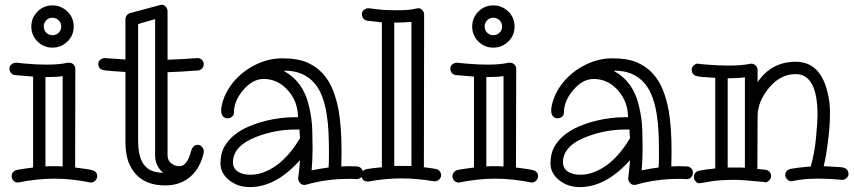

<svg xmlns="http://www.w3.org/2000/svg" viewBox="-20 -739 3514 790"><path d="M237.8 -425.8Q212.9 -421.9 170.9 -421.9H167V-54.2Q176.3 -55.2 185.1 -55.2Q202.6 -55.2 215.8 -55.2Q229 -55.2 237.8 -54.2ZM231.9 -629.9Q231.9 -645 221.4 -655.5Q210.9 -666 195.8 -666Q180.7 -666 170.4 -655.5Q160.2 -645 160.2 -629.9Q160.2 -614.7 170.4 -604.5Q180.7 -594.2 195.8 -594.2Q210.9 -594.2 221.4 -604.5Q231.9 -614.7 231.9 -629.9ZM354 12.2Q273.4 -3.9 203.6 -3.9Q133.8 -3.9 53.2 12.2Q42 12.2 34.9 3.9Q27.8 -4.4 27.8 -13.7Q27.8 -22.9 33.4 -30.3Q39.1 -37.6 52 -40.3Q64.9 -43 82.3 -45.2Q99.6 -47.4 116.2 -49.8V-423.8L41 -430.2Q31.2 -431.6 25.1 -439Q19 -446.3 19 -457.3Q19 -468.3 27.8 -474.6Q36.6 -481 44.9 -481H47.9Q48.3 -481 59.1 -479.7Q69.8 -478.5 86.9 -477.1Q133.3 -473.1 171.9 -473.1Q225.6 -473.1 258.8 -481H264.2Q275.4 -481 282.7 -473.4Q290 -465.8 290 -456.1L289.1 -49.8Q306.2 -47.4 323.5 -45.2Q340.8 -43 354.5 -40Q379.9 -35.2 379.9 -14.2Q379.9 -2.9 371.6 4.6Q363.3 12.2 354 12.2ZM283.2 -629.9Q283.2 -593.3 257.8 -568.4Q231.4 -543 195.8 -543Q159.7 -543 134.3 -568.4Q108.9 -593.8 108.9 -629.9Q108.9 -666 134.3 -691.4Q159.7 -716.8 195.8 -716.8Q231.4 -716.8 257.8 -691.4Q283.2 -666.5 283.2 -629.9Z M651.4 -27.8Q618.2 -56.6 618.2 -100.1V-660.2L548.3 -640.1V-158.2Q548.3 -51.8 613.8 -33.2Q632.3 -28.3 651.4 -27.8ZM669.4 -493.2Q730 -495.1 791 -500H793Q803.7 -500 811 -492.4Q818.4 -484.9 818.4 -475.1Q818.4 -465.3 811.8 -457.8Q805.2 -450.2 795.4 -449.2Q720.7 -443.4 669.4 -441.9V-100.1Q669.4 -70.8 699.2 -58.6Q707.5 -55.2 718.5 -55.2Q729.5 -55.2 738 -62.3Q746.6 -69.3 752.4 -80.1Q760.3 -94.2 765.1 -113.3Q772.5 -143.1 793 -143.1Q804.2 -143.1 811.3 -134.5Q818.4 -126 818.4 -117.2V-111.8Q804.2 -46.9 762.7 -11.5Q721.2 23.9 660.2 23.9Q549.8 23.9 511.2 -66.4Q496.1 -101.6 496.1 -158.2V-442.9Q474.1 -444.3 451.9 -445.8Q429.7 -447.3 413.6 -449.2Q384.3 -452.1 384.3 -475.1Q384.3 -486.3 392.8 -493.2Q401.4 -500 410.2 -500H412.1L496.1 -494.1V-660.2Q496.1 -668.5 501.5 -675.5Q506.8 -682.6 515.1 -685.1L637.2 -717.8Q639.2 -719.2 647.2 -719.2Q655.3 -719.2 662.4 -710.9Q669.4 -702.6 669.4 -692.9Z M1214.4 -170.9Q1212.4 -187.5 1212.4 -206.1H1194.3Q1114.3 -206.1 1037.1 -176.8Q938.5 -139.6 938.5 -70.8Q938.5 -45.4 961.4 -31.2Q980.5 -20 1011.2 -20Q1042 -20 1073 -33.4Q1104 -46.9 1130.4 -68.4Q1177.2 -107.4 1214.4 -170.9ZM1332 -49.8Q1333.5 -64.5 1333.5 -108.4Q1333.5 -152.3 1331.8 -192.1Q1330.1 -231.9 1324.2 -269Q1318.4 -306.2 1306.6 -338.9Q1294.9 -371.6 1274.9 -395.5Q1230.5 -448.2 1151.4 -448.2Q1149.9 -448.2 1148.9 -447.5Q1147.9 -446.8 1146.5 -446.8H1148.4Q1227.1 -404.3 1250.5 -305.7Q1263.7 -251.5 1264.9 -202.9Q1266.1 -154.3 1266.1 -126.5Q1266.1 -82.5 1262.2 -38.1Q1297.4 -45.4 1332 -49.8ZM1414.1 -55.2 1449.2 -54.2Q1460 -53.2 1466.6 -45.9Q1473.1 -38.6 1473.1 -28.1Q1473.1 -17.6 1466.1 -9.8Q1459 -2 1448.2 -2H1446.3Q1438 -2.9 1429.2 -2.9H1412.1Q1322.8 -2.9 1239.3 21L1232.4 22Q1221.2 22 1214.1 13.4Q1207 4.9 1207 -3.9V-7.8Q1207 -8.8 1209.5 -27.6Q1211.9 -46.4 1214.4 -80.1Q1115.2 30.8 1008.3 30.8Q959 30.8 924.3 3.4Q887.2 -25.4 887.2 -66.4Q887.2 -107.4 903.1 -135.3Q918.9 -163.1 944.8 -183.8Q970.7 -204.6 1003.7 -218.5Q1036.6 -232.4 1070.8 -241.2Q1134.3 -256.8 1194.3 -256.8H1206.1Q1206.1 -318.8 1166.5 -365.2Q1124.5 -414.1 1064.5 -414.1Q1019.5 -414.1 980.5 -368.2Q942.4 -323.7 942.4 -274.9Q942.4 -265.1 934.3 -258.5Q926.3 -252 916 -252Q905.8 -252 897.9 -260Q890.1 -268.1 890.1 -284.7Q890.1 -301.3 898.4 -326.9Q906.7 -352.5 922.6 -377.2Q938.5 -401.9 961.2 -423.8Q983.9 -445.8 1013.2 -462.9Q1075.7 -499 1140.4 -499Q1205.1 -499 1243.9 -481.9Q1282.7 -464.8 1308.8 -435.5Q1335 -406.2 1350.1 -367.7Q1365.2 -329.1 1373 -286.1Q1385.3 -218.8 1385.3 -113.8L1384.3 -54.2Z M1672.9 -648.9Q1641.1 -646 1606 -646H1602.1V-56.2H1672.9ZM1551.3 -647 1491.2 -653.8Q1481.4 -655.3 1475.3 -662.6Q1469.2 -669.9 1469.2 -680.9Q1469.2 -691.9 1478 -698.5Q1486.8 -705.1 1495.1 -705.1H1498Q1498.5 -705.1 1506.8 -703.9Q1515.1 -702.6 1529.3 -701.2Q1564.5 -696.8 1606.9 -696.8Q1659.2 -696.8 1677.2 -700.9Q1695.3 -705.1 1702.9 -705.1Q1710.4 -705.1 1717.8 -697Q1725.1 -689 1725.1 -679.2L1724.1 -50.8Q1737.8 -49.3 1745.8 -48.1Q1753.9 -46.9 1759.5 -46.1Q1765.1 -45.4 1774.2 -43.5Q1783.2 -41.5 1789.1 -34.7Q1794.9 -27.8 1794.9 -17.8Q1794.9 -7.8 1786.9 -0.5Q1778.8 6.8 1769 6.8H1764.2Q1628.9 -17.1 1497.1 7.8H1492.2Q1480 7.8 1473.6 0.2Q1467.3 -7.3 1467.3 -17.1Q1467.3 -37.6 1487.3 -43Q1516.6 -47.9 1551.3 -50.8Z M2051.8 -425.8Q2026.9 -421.9 1984.9 -421.9H1981V-54.2Q1990.2 -55.2 1999 -55.2Q2016.6 -55.2 2029.8 -55.2Q2043 -55.2 2051.8 -54.2ZM2045.9 -629.9Q2045.9 -645 2035.4 -655.5Q2024.9 -666 2009.8 -666Q1994.6 -666 1984.4 -655.5Q1974.1 -645 1974.1 -629.9Q1974.1 -614.7 1984.4 -604.5Q1994.6 -594.2 2009.8 -594.2Q2024.9 -594.2 2035.4 -604.5Q2045.9 -614.7 2045.9 -629.9ZM2168 12.2Q2087.4 -3.9 2017.6 -3.9Q1947.8 -3.9 1867.2 12.2Q1856 12.2 1848.9 3.9Q1841.8 -4.4 1841.8 -13.7Q1841.8 -22.9 1847.4 -30.3Q1853 -37.6 1866 -40.3Q1878.9 -43 1896.2 -45.2Q1913.6 -47.4 1930.2 -49.8V-423.8L1855 -430.2Q1845.2 -431.6 1839.1 -439Q1833 -446.3 1833 -457.3Q1833 -468.3 1841.8 -474.6Q1850.6 -481 1858.9 -481H1861.8Q1862.3 -481 1873 -479.7Q1883.8 -478.5 1900.9 -477.1Q1947.3 -473.1 1985.8 -473.1Q2039.6 -473.1 2072.8 -481H2078.1Q2089.4 -481 2096.7 -473.4Q2104 -465.8 2104 -456.1L2103 -49.8Q2120.1 -47.4 2137.5 -45.2Q2154.8 -43 2168.5 -40Q2193.8 -35.2 2193.8 -14.2Q2193.8 -2.9 2185.5 4.6Q2177.2 12.2 2168 12.2ZM2097.2 -629.9Q2097.2 -593.3 2071.8 -568.4Q2045.4 -543 2009.8 -543Q1973.6 -543 1948.2 -568.4Q1922.9 -593.8 1922.9 -629.9Q1922.9 -666 1948.2 -691.4Q1973.6 -716.8 2009.8 -716.8Q2045.4 -716.8 2071.8 -691.4Q2097.2 -666.5 2097.2 -629.9Z M2572.3 -170.9Q2570.3 -187.5 2570.3 -206.1H2552.2Q2472.2 -206.1 2395 -176.8Q2296.4 -139.6 2296.4 -70.8Q2296.4 -45.4 2319.3 -31.2Q2338.4 -20 2369.1 -20Q2399.9 -20 2430.9 -33.4Q2461.9 -46.9 2488.3 -68.4Q2535.2 -107.4 2572.3 -170.9ZM2689.9 -49.8Q2691.4 -64.5 2691.4 -108.4Q2691.4 -152.3 2689.7 -192.1Q2688 -231.9 2682.1 -269Q2676.3 -306.2 2664.6 -338.9Q2652.8 -371.6 2632.8 -395.5Q2588.4 -448.2 2509.3 -448.2Q2507.8 -448.2 2506.8 -447.5Q2505.9 -446.8 2504.4 -446.8H2506.3Q2585 -404.3 2608.4 -305.7Q2621.6 -251.5 2622.8 -202.9Q2624 -154.3 2624 -126.5Q2624 -82.5 2620.1 -38.1Q2655.3 -45.4 2689.9 -49.8ZM2772 -55.2 2807.1 -54.2Q2817.9 -53.2 2824.5 -45.9Q2831.1 -38.6 2831.1 -28.1Q2831.1 -17.6 2824 -9.8Q2816.9 -2 2806.2 -2H2804.2Q2795.9 -2.9 2787.1 -2.9H2770Q2680.7 -2.9 2597.2 21L2590.3 22Q2579.1 22 2572 13.4Q2564.9 4.9 2564.9 -3.9V-7.8Q2564.9 -8.8 2567.4 -27.6Q2569.8 -46.4 2572.3 -80.1Q2473.1 30.8 2366.2 30.8Q2316.9 30.8 2282.2 3.4Q2245.1 -25.4 2245.1 -66.4Q2245.1 -107.4 2261 -135.3Q2276.9 -163.1 2302.7 -183.8Q2328.6 -204.6 2361.6 -218.5Q2394.5 -232.4 2428.7 -241.2Q2492.2 -256.8 2552.2 -256.8H2564Q2564 -318.8 2524.4 -365.2Q2482.4 -414.1 2422.4 -414.1Q2377.4 -414.1 2338.4 -368.2Q2300.3 -323.7 2300.3 -274.9Q2300.3 -265.1 2292.2 -258.5Q2284.2 -252 2273.9 -252Q2263.7 -252 2255.9 -260Q2248 -268.1 2248 -284.7Q2248 -301.3 2256.3 -326.9Q2264.6 -352.5 2280.5 -377.2Q2296.4 -401.9 2319.1 -423.8Q2341.8 -445.8 2371.1 -462.9Q2433.6 -499 2498.3 -499Q2563 -499 2601.8 -481.9Q2640.6 -464.8 2666.7 -435.5Q2692.9 -406.2 2708 -367.7Q2723.1 -329.1 2731 -286.1Q2743.2 -218.8 2743.2 -113.8L2742.2 -54.2Z M3044.9 -420.9Q3020 -417 2978 -417H2974.1V-49.8Q2998.5 -49.8 3016.4 -49.8Q3034.2 -49.8 3044.9 -48.8ZM2979 -469.2Q3031.7 -469.2 3070.8 -477.1Q3082 -477.1 3089.6 -469Q3097.2 -460.9 3097.2 -451.2V-400.9Q3154.3 -484.9 3253.9 -484.9Q3354 -484.9 3384.3 -361.8Q3395 -319.8 3395 -280.3Q3395 -240.7 3392.6 -211.7Q3390.1 -182.6 3386.2 -153.8Q3379.4 -96.7 3369.1 -55.2Q3387.7 -54.2 3407.5 -53.2Q3427.2 -52.2 3442.9 -50.8Q3471.2 -47.4 3471.2 -22Q3470.2 -12.2 3462.4 -5.6Q3454.6 1 3444.8 1H3442.9Q3396 -3.9 3340.6 -3.9Q3285.2 -3.9 3236.8 6.8Q3226.6 6.8 3218.8 -1.2Q3210.9 -9.3 3210.9 -18.6Q3210.9 -27.8 3217 -35.2Q3223.1 -42.5 3237.8 -44.9Q3259.8 -49.3 3315.9 -54.2Q3332 -109.9 3337.9 -175.5Q3343.8 -241.2 3343.8 -265.1Q3343.8 -434.1 3253.9 -434.1Q3189.5 -434.1 3142.1 -375Q3097.2 -319.8 3097.2 -259.8V-258.8L3096.2 -43.9Q3105 -43 3113.3 -42.2Q3121.6 -41.5 3130.6 -40.3Q3139.6 -39.1 3146.2 -32Q3152.8 -24.9 3152.8 -14.6Q3152.8 -4.4 3144.8 3.4Q3136.7 11.2 3130.9 11.2Q3125 11.2 3124 9.8Q3036.1 1 3002.9 1Q2938 1 2900.4 8.1Q2862.8 15.1 2855.7 15.1Q2848.6 15.1 2841.8 6.8Q2835 -1.5 2835 -10.7Q2835 -20 2840.3 -27.3Q2845.7 -34.7 2859.4 -37.1Q2886.7 -42.5 2922.9 -45.9V-418.9Q2857.4 -421.9 2848.1 -425.8Q2838.4 -426.8 2832.3 -434.1Q2826.2 -441.4 2826.2 -452.1Q2826.2 -462.9 2834.5 -470Q2842.8 -477.1 2848.4 -477.1Q2854 -477.1 2854.7 -476.6Q2855.5 -476.1 2866.2 -475.1Q2877 -474.1 2894 -472.7Q2934.6 -469.2 2979 -469.2Z"/></svg>

Font: Ribeye Marrow
Style: Regular
Weight: 400
Designer: Astigmatic (AOETI)
Foundry: Astigmatic (AOETI)
Version: Version 1.000